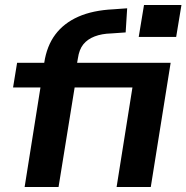

<svg xmlns="http://www.w3.org/2000/svg" viewBox="-20 -744 742 764"><path d="M78 0 141 -396H32L48 -494H185L151 -465L156 -494Q166 -561 200 -606.5Q234 -652 291.5 -677.5Q349 -703 431 -707L486 -711L480 -615L423 -611Q385 -610 356.5 -599Q328 -588 311.5 -567.5Q295 -547 290 -512L283 -472L264 -494H659L580 0H444L507 -396H277L213 0ZM532 -597 553 -724H702L681 -597Z"/></svg>

Font: Nunito Sans 10pt SemiExpanded
Style: Bold Italic
Weight: 700
Width: 6
Italic angle: -9°
Designer: Vernon Adams
Foundry: Vernon Adams
Version: Version 3.101;gftools[0.9.27]